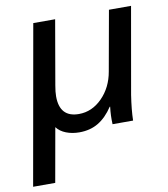

<svg xmlns="http://www.w3.org/2000/svg" viewBox="-105 -568 741 847"><g transform="rotate(-10 265.0 -144.5)"><path d="M101 -500H199L149 -212Q144 -184 144 -164Q144 -70 230 -70Q289 -70 334.5 -116Q380 -162 392 -232L440 -500H539L471 -113Q461 -48 460 0H368Q366 -39 371 -78H369Q340 -34 303.5 -12Q267 10 218 10Q186 10 159 -0.5Q132 -11 117 -31L74 211H-25Z"/></g></svg>

Font: Sarabun Medium
Style: Italic
Weight: 500
Italic angle: -10°
Designer: Suppakit Chalermlarp | Katatrad Co.,Ltd.
Foundry: Cadson Demak Co.,Ltd.
Version: Version 1.000; ttfautohint (v1.6)